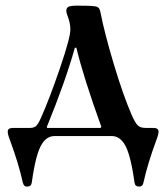

<svg xmlns="http://www.w3.org/2000/svg" viewBox="-20 -489 604 690"><path d="M7.8 -16.1Q7.8 -29.3 26.9 -29.3H87.9Q101.1 -29.3 108.9 -35.6Q116.7 -42 127 -64.9Q157.2 -132.3 195.1 -242.9Q232.9 -353.5 232.9 -382.8Q232.9 -405.3 223.6 -429.7Q218.3 -442.4 218.3 -450.7Q218.3 -461.4 227.3 -465.1Q236.3 -468.8 254.4 -468.8Q307.1 -468.8 321.3 -466.3Q331.5 -464.8 335.4 -459.5Q339.4 -454.1 341.3 -443.4Q355.5 -370.6 388.9 -258.8Q422.4 -147 453.1 -76.2Q465.3 -48.8 474.4 -39.1Q483.4 -29.3 502.9 -29.3H530.8Q549.8 -29.3 549.8 -16.1Q549.8 -5.9 541.5 15.6Q510.7 98.6 495.6 167Q492.7 181.6 480 181.6Q465.3 181.6 463.4 167Q448.7 60.5 426.3 27.3Q408.2 0 382.3 0H175.3Q149.4 0 131.3 27.3Q108.9 60.5 94.2 167Q92.3 181.6 77.6 181.6Q64.9 181.6 62 167Q46.9 98.6 16.1 15.6Q7.8 -5.9 7.8 -16.1ZM148.4 -33.2 149.4 -29.3H341.3L344.2 -33.2Q280.3 -210 254.4 -317.4H249Q215.3 -196.8 148.4 -33.2Z"/></svg>

Font: Monomachus
Style: Medium
Weight: 500
Designer: Alexey Kryukov
Version: Version 1.0